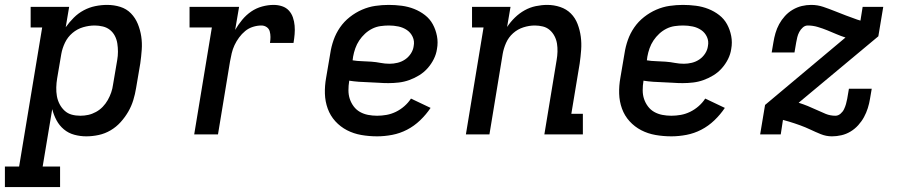

<svg xmlns="http://www.w3.org/2000/svg" viewBox="-64 -548 3684 783"><path d="M-44 215V131H14L108 -436H61V-520H218L204 -437Q219 -458 237 -476Q255 -494 277.5 -506Q300 -518 324.5 -523Q349 -528 373 -528Q401 -528 426.5 -520Q452 -512 470 -493.5Q488 -475 498 -450.5Q508 -426 512 -399.5Q516 -373 514 -345Q512 -317 508 -289L491 -189Q487 -164 479.5 -139.5Q472 -115 459 -92.5Q446 -70 428 -50Q410 -30 387 -16.5Q364 -3 338.5 2.5Q313 8 288 8Q263 8 239 1.5Q215 -5 196.5 -20.5Q178 -36 166.5 -57.5Q155 -79 149 -103L110 131H181V215ZM264 -76Q280 -76 296 -79.5Q312 -83 327.5 -91.5Q343 -100 355 -112.5Q367 -125 375.5 -140Q384 -155 389.5 -171Q395 -187 397 -203L414 -303Q417 -320 417 -337Q417 -354 414.5 -370.5Q412 -387 404.5 -401.5Q397 -416 384.5 -426Q372 -436 355.5 -440Q339 -444 322 -444Q299 -444 275 -437Q251 -430 231.5 -413.5Q212 -397 201 -374Q190 -351 186 -328L169 -228Q166 -210 165.5 -191.5Q165 -173 168 -156Q171 -139 179 -123.5Q187 -108 199.5 -96.5Q212 -85 228.5 -80.5Q245 -76 264 -76Z M728 0 800 -436H709V-520H911L895 -426Q907 -447 923.5 -467Q940 -487 960.5 -501Q981 -515 1005 -521.5Q1029 -528 1052 -528Q1070 -528 1086.5 -522.5Q1103 -517 1114 -505Q1125 -493 1130.5 -477Q1136 -461 1137.5 -443.5Q1139 -426 1137.5 -408.5Q1136 -391 1133 -373H1037Q1039 -385 1039 -397Q1039 -409 1036 -420Q1033 -431 1023.5 -437.5Q1014 -444 1002 -444Q985 -444 967.5 -438.5Q950 -433 936 -421.5Q922 -410 911 -395Q900 -380 892.5 -364Q885 -348 881 -331Q877 -314 874 -297L825 0Z M1474 8Q1441 8 1409.5 2.5Q1378 -3 1351 -17Q1324 -31 1303.5 -53.5Q1283 -76 1272.5 -105Q1262 -134 1261 -166Q1260 -198 1266 -231L1283 -331Q1287 -358 1296.5 -385Q1306 -412 1322.5 -436Q1339 -460 1362.5 -478.5Q1386 -497 1412.5 -508.5Q1439 -520 1466.5 -524Q1494 -528 1521 -528Q1548 -528 1574.5 -524.5Q1601 -521 1625 -511.5Q1649 -502 1669 -486.5Q1689 -471 1701 -449Q1713 -427 1718 -401Q1723 -375 1718 -348Q1715 -327 1705 -307Q1695 -287 1680 -270Q1665 -253 1645.5 -241Q1626 -229 1605 -221.5Q1584 -214 1562.5 -211.5Q1541 -209 1520 -209Q1500 -209 1480 -210.5Q1460 -212 1440 -212.5Q1420 -213 1399.5 -214.5Q1379 -216 1360 -219V-217Q1357 -199 1357 -180Q1357 -161 1362.5 -144.5Q1368 -128 1378.5 -114Q1389 -100 1404 -91.5Q1419 -83 1437 -79.5Q1455 -76 1474 -76Q1493 -76 1512.5 -79.5Q1532 -83 1550.5 -92Q1569 -101 1585 -115Q1601 -129 1612 -146L1692 -108Q1674 -81 1649.5 -57.5Q1625 -34 1596 -19Q1567 -4 1535.5 2Q1504 8 1474 8ZM1525 -288Q1541 -288 1557.5 -292Q1574 -296 1588 -305.5Q1602 -315 1611.5 -329.5Q1621 -344 1623 -360Q1627 -380 1619 -397.5Q1611 -415 1595.5 -425.5Q1580 -436 1561 -440Q1542 -444 1522 -444Q1505 -444 1487.5 -441.5Q1470 -439 1454 -431Q1438 -423 1424.5 -410.5Q1411 -398 1401 -383Q1391 -368 1385 -351Q1379 -334 1376 -317L1374 -302Q1392 -299 1411.5 -298.5Q1431 -298 1450.5 -296.5Q1470 -295 1488 -291.5Q1506 -288 1525 -288Z M1836 0 1908 -436H1861V-520H2018L2004 -438Q2018 -459 2036 -476.5Q2054 -494 2075.5 -506Q2097 -518 2121 -523Q2145 -528 2168 -528Q2195 -528 2220.5 -519.5Q2246 -511 2264 -493Q2282 -475 2291.5 -450Q2301 -425 2304.5 -398.5Q2308 -372 2306 -344.5Q2304 -317 2300 -289L2266 -84H2313V0H2156L2206 -303Q2209 -320 2209.5 -337Q2210 -354 2207.5 -370Q2205 -386 2197.5 -400.5Q2190 -415 2178 -425.5Q2166 -436 2150 -440Q2134 -444 2117 -444Q2094 -444 2070.5 -436.5Q2047 -429 2028.5 -412.5Q2010 -396 2000 -373.5Q1990 -351 1986 -328L1932 0Z M2674 8Q2641 8 2609.5 2.5Q2578 -3 2551 -17Q2524 -31 2503.5 -53.5Q2483 -76 2472.5 -105Q2462 -134 2461 -166Q2460 -198 2466 -231L2483 -331Q2487 -358 2496.5 -385Q2506 -412 2522.5 -436Q2539 -460 2562.5 -478.5Q2586 -497 2612.5 -508.5Q2639 -520 2666.5 -524Q2694 -528 2721 -528Q2748 -528 2774.5 -524.5Q2801 -521 2825 -511.5Q2849 -502 2869 -486.5Q2889 -471 2901 -449Q2913 -427 2918 -401Q2923 -375 2918 -348Q2915 -327 2905 -307Q2895 -287 2880 -270Q2865 -253 2845.5 -241Q2826 -229 2805 -221.5Q2784 -214 2762.5 -211.5Q2741 -209 2720 -209Q2700 -209 2680 -210.5Q2660 -212 2640 -212.5Q2620 -213 2599.5 -214.5Q2579 -216 2560 -219V-217Q2557 -199 2557 -180Q2557 -161 2562.5 -144.5Q2568 -128 2578.5 -114Q2589 -100 2604 -91.5Q2619 -83 2637 -79.5Q2655 -76 2674 -76Q2693 -76 2712.5 -79.5Q2732 -83 2750.5 -92Q2769 -101 2785 -115Q2801 -129 2812 -146L2892 -108Q2874 -81 2849.5 -57.5Q2825 -34 2796 -19Q2767 -4 2735.5 2Q2704 8 2674 8ZM2725 -288Q2741 -288 2757.5 -292Q2774 -296 2788 -305.5Q2802 -315 2811.5 -329.5Q2821 -344 2823 -360Q2827 -380 2819 -397.5Q2811 -415 2795.5 -425.5Q2780 -436 2761 -440Q2742 -444 2722 -444Q2705 -444 2687.5 -441.5Q2670 -439 2654 -431Q2638 -423 2624.5 -410.5Q2611 -398 2601 -383Q2591 -368 2585 -351Q2579 -334 2576 -317L2574 -302Q2592 -299 2611.5 -298.5Q2631 -298 2650.5 -296.5Q2670 -295 2688 -291.5Q2706 -288 2725 -288Z M3329 8Q3305 8 3283 -1Q3261 -10 3241 -19.5Q3221 -29 3199 -37Q3177 -45 3154 -52L3129 -59L3120 0H3036L3056 -120L3384 -395Q3365 -401 3346.5 -409Q3328 -417 3309.5 -424.5Q3291 -432 3271 -438Q3251 -444 3230 -444Q3219 -444 3210 -436Q3201 -428 3195.5 -417.5Q3190 -407 3187.5 -396.5Q3185 -386 3183 -375L3176 -334H3083L3090 -375Q3093 -394 3098.5 -413Q3104 -432 3113.5 -449.5Q3123 -467 3137 -482.5Q3151 -498 3169 -508.5Q3187 -519 3206 -523.5Q3225 -528 3244 -528Q3270 -528 3293.5 -520Q3317 -512 3339.5 -503Q3362 -494 3385.5 -485Q3409 -476 3432 -468L3445 -464L3454 -520H3538L3518 -400L3193 -129Q3212 -123 3230.5 -115.5Q3249 -108 3267 -99.5Q3285 -91 3303.5 -83.5Q3322 -76 3343 -76Q3354 -76 3363.5 -84Q3373 -92 3378 -102.5Q3383 -113 3386 -123.5Q3389 -134 3391 -145L3398 -186H3491L3484 -145Q3481 -126 3475 -107Q3469 -88 3459.5 -70.5Q3450 -53 3436 -37.5Q3422 -22 3404.5 -11.5Q3387 -1 3367.5 3.5Q3348 8 3329 8Z"/></svg>

Font: Iosevka Etoile Medium
Style: Italic
Weight: 500
Italic angle: -9°
Designer: Belleve Invis
Foundry: Belleve Invis
Version: Version 22.1.2; ttfautohint (v1.8.4)